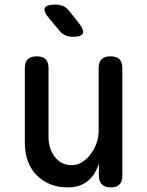

<svg xmlns="http://www.w3.org/2000/svg" viewBox="-20 -805 640 835"><path d="M409 -234V-508Q409 -535 421.5 -547.5Q434 -560 461 -560Q487 -560 499.5 -547.5Q512 -535 512 -508V-41Q512 -15 499.5 -2.5Q487 10 462 10Q437 10 423.5 -2.5Q410 -15 410 -41V-95Q396 -46 362 -18Q328 10 274 10Q232 10 198 -4Q164 -18 139 -43.5Q114 -69 101 -104.5Q88 -140 88 -183V-508Q88 -535 100.5 -547.5Q113 -560 139 -560Q166 -560 178.5 -547.5Q191 -535 191 -508V-210Q191 -186 197.5 -164Q204 -142 216.5 -125Q229 -108 247.5 -97.5Q266 -87 292 -87Q318 -87 339.5 -101.5Q361 -116 376.5 -137.5Q392 -159 400.5 -185Q409 -211 409 -234ZM238 -672 192 -727Q168 -756 175 -770.5Q182 -785 220 -785Q240 -785 255 -778.5Q270 -772 282 -756L325 -702Q347 -673 340 -659Q333 -645 297 -645Q279 -645 264 -651.5Q249 -658 238 -672Z"/></svg>

Font: Maple Mono Medium
Style: Regular
Weight: 500
Monospace: yes
Designer: subframe7536
Version: Version 7.000